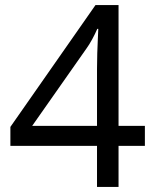

<svg xmlns="http://www.w3.org/2000/svg" viewBox="-20 -738 612 758"><path d="M552 -162H448V0H363V-162H21V-237L357 -718H448V-241H552ZM363 -466Q363 -501 364 -528Q365 -555 366 -578.5Q367 -602 368 -624H364Q356 -605 344 -583Q332 -561 321 -546L107 -241H363Z"/></svg>

Font: Noto Sans Cherokee
Style: Regular
Weight: 400
Designer: Monotype Design Team
Foundry: Monotype Imaging Inc.
Version: Version 2.001